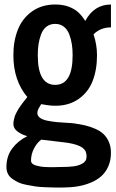

<svg xmlns="http://www.w3.org/2000/svg" viewBox="-20 -654 518 861"><path d="M40 -406.2Q40 -471.2 60.5 -522Q81.1 -572.8 124.3 -603.3Q167.5 -633.8 227.5 -633.8Q262.2 -633.8 288.1 -624Q314 -614.3 330.3 -599.4Q346.7 -584.5 362.3 -560.1Q401.9 -633.8 477.5 -633.8V-531.2Q430.7 -531.2 399.4 -500Q415 -454.1 415 -406.2Q415 -340.8 395.3 -290.5Q375.5 -240.2 332.3 -210Q289.1 -179.7 227.5 -179.7Q209.5 -179.7 188 -183.1L164.6 -187Q163.6 -184.6 159.7 -178.5Q155.8 -172.4 153.6 -168.5Q151.4 -164.6 149.4 -158.4Q147.5 -152.3 147.5 -147Q147.5 -134.3 159.7 -125.5Q171.9 -116.7 193.4 -112.5Q214.8 -108.4 234.6 -106.4Q254.4 -104.5 278.8 -103.3Q303.2 -102.1 312.5 -100.6Q340.3 -96.7 362.1 -91.6Q383.8 -86.4 406.5 -76.7Q429.2 -66.9 443.8 -53.2Q458.5 -39.6 468 -18.1Q477.5 3.4 477.5 31.2Q477.5 65.4 465.6 92.3Q453.6 119.1 433.6 136.7Q413.6 154.3 385.3 165.8Q356.9 177.2 325.7 182.1Q294.4 187 258.8 187Q235.4 187 220.7 186.8Q206.1 186.5 180.7 185.5Q155.3 184.6 138.2 181.9Q121.1 179.2 99.1 175Q77.1 170.9 62.7 164.1Q48.3 157.2 35.2 147.9Q22 138.7 15.4 125.2Q8.8 111.8 8.8 95.2Q8.8 46.4 34.9 11.7Q61 -22.9 102.5 -43.5Q77.1 -50.3 58.6 -64.2Q40 -78.1 40 -98.1Q40 -106.4 42 -115.7Q43.9 -125 46.4 -132.6Q48.8 -140.1 54.2 -149.9Q59.6 -159.7 62.7 -165.3Q65.9 -170.9 73.2 -180.9Q80.6 -190.9 83.3 -194.6Q85.9 -198.2 93.8 -207.8Q101.6 -217.3 102.5 -218.8Q40 -293 40 -406.2ZM258.8 94.7Q272 94.7 282.5 94.2Q293 93.8 306.6 92.3Q320.3 90.8 330.3 87.6Q340.3 84.5 349.4 79.6Q358.4 74.7 363.3 66.7Q368.2 58.6 368.2 48.3Q368.2 39.6 366.2 32.2Q359.4 -4.9 268.1 -15.6L165 -27.8Q146 -14.2 132.6 11.7Q119.1 37.6 119.1 65.9Q119.1 73.7 124.5 79.3Q129.9 85 140.4 87.9Q150.9 90.8 161.9 92.8Q172.9 94.7 188 95.2Q203.1 95.7 213.9 95.7Q224.6 95.7 239 95.2Q253.4 94.7 258.8 94.7ZM305.7 -406.2Q305.7 -433.1 302.2 -455.8Q298.8 -478.5 290.5 -500.2Q282.2 -522 266.1 -534.4Q250 -546.9 227.5 -546.9Q204.6 -546.9 188.5 -534.4Q172.4 -522 164.3 -500.2Q156.2 -478.5 152.8 -455.8Q149.4 -433.1 149.4 -406.2Q149.4 -273.4 227.5 -273.4Q305.7 -273.4 305.7 -406.2Z"/></svg>

Font: OswaldRegular
Style: Regular
Weight: 400
Designer: vernon adams
Foundry: vernon adams
Version: Version 1.000